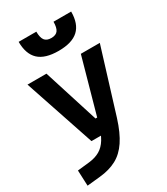

<svg xmlns="http://www.w3.org/2000/svg" viewBox="-242 -889 1071 1228"><g transform="rotate(-30 293.0 -274.5)"><path d="M28.3 234.4 23.4 119.6 112.8 109.9Q158.7 104.5 191.4 85.4Q224.1 66.4 247.3 28.6Q270.5 -9.3 287.6 -70.3L412.6 -517.6H552.7L407.2 -45.9Q377.9 47.4 339.8 104.2Q301.8 161.1 249.5 189.2Q197.3 217.3 124.5 224.6ZM192.4 0 18.6 -517.6H158.7L287.1 -112.3H310.5V0ZM300.1 -604.5Q200.2 -604.5 153.3 -648.7Q106.4 -692.9 106.4 -782.7H236.8Q236.8 -739.3 251.5 -719.2Q266.1 -699.2 300.4 -699.2Q335.4 -699.2 349.6 -719.5Q363.8 -739.7 363.8 -782.7H494.1Q494.1 -692.4 446.8 -648.4Q399.4 -604.5 300.1 -604.5Z"/></g></svg>

Font: Cascadia Mono
Style: Regular
Weight: 400
Monospace: yes
Designer: Aaron Bell
Foundry: Saja Typeworks
Version: Version 2102.003